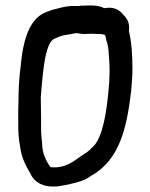

<svg xmlns="http://www.w3.org/2000/svg" viewBox="-20 -688 551 706"><path d="M47 -235C47 -204 48 -178 54 -149C59 -106 76 -78 92 -49C102 -27 121 -11 148 -5C180 3 219 -7 241 -12C263 -17 292 -24 314 -41C420 -99 446 -218 462 -351L463 -363C465 -387 467 -410 467 -435C467 -484 464 -533 454 -574V-575C458 -602 448 -619 435 -632C408 -668 373 -658 373 -659L363 -658C352 -664 343 -665 333 -667H330C328 -667 321 -668 313 -668C301 -668 291 -667 280 -667H278C273 -666 270 -666 263 -666H240C216 -664 193 -657 173 -652C149 -644 130 -637 112 -618C74 -577 62 -509 56 -444C51 -409 48 -360 48 -320C48 -306 47 -291 47 -276ZM130 -330C134 -383 139 -445 149 -488C156 -515 164 -538 179 -545L200 -554C203 -555 205 -555 213 -558L243 -563C248 -564 253 -565 257 -566H263C270 -565 280 -563 292 -563C302 -563 309 -564 316 -564C324 -564 332 -563 341 -563C347 -563 356 -563 365 -560C368 -559 371 -541 371 -539C375 -532 380 -506 380 -487V-486C382 -466 383 -447 383 -426C383 -414 382 -404 382 -390C377 -323 369 -254 352 -202C343 -177 334 -158 318 -145C307 -132 296 -126 278 -114C248 -93 228 -77 191 -73C185 -73 179 -72 174 -73H166C150 -95 135 -124 135 -159V-160C133 -176 131 -197 131 -215V-255C131 -279 130 -304 130 -330Z"/></svg>

Font: Scribbler
Style: Blk
Weight: 900
Designer: Mew Too
Foundry: Cannot Into Space Fonts
Version: Version 1.001